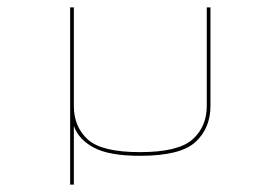

<svg xmlns="http://www.w3.org/2000/svg" viewBox="-20 -500 753 520"><path d="M359 -78Q276 -78 234.5 -100Q193 -122 180 -159V0H170V-480H180V-213Q180 -157 217.5 -122.5Q255 -88 359 -88Q463 -88 501.5 -122.5Q540 -157 540 -213V-480H550V-213Q550 -153 509.5 -115.5Q469 -78 359 -78Z"/></svg>

Font: Bungee Hairline
Style: Regular
Weight: 400
Designer: David Jonathan Ross
Foundry: David Jonathan Ross
Version: Version 1.001;PS 1.0;hotconv 1.0.72;makeotf.lib2.5.5900